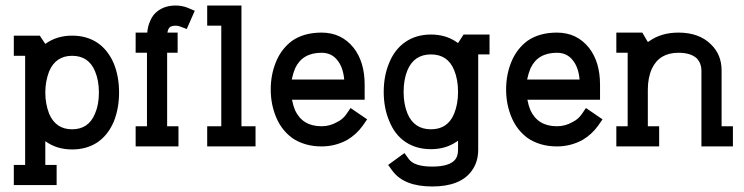

<svg xmlns="http://www.w3.org/2000/svg" viewBox="-20 -530 2693 695"><path d="M185 140V67H144V-19Q185 11 241 11Q294 11 333 -15Q371 -41 392 -90Q411 -138 411 -195.5Q411 -253 392 -300Q371 -349 333 -375Q294 -401 241 -401Q185 -401 144 -371L124 -401H30V-328H71V67H30V140ZM158 -118Q144 -154 144 -195Q144 -236 158 -272Q182 -328 241 -328Q301 -328 324 -272Q338 -239 338 -195Q338 -151 324 -119Q301 -62 241 -62Q182 -62 158 -118Z M626 0V-73H585V-339H623V-412H586Q588 -424 593 -430Q600 -437 616 -437Q625 -437 632 -434L656 -425L685 -491L659 -502Q638 -510 616 -510Q577 -510 551 -490Q533 -477 524 -455Q515 -436 513 -412H471V-339H512V-73H471V0Z M905 0V-73H854V-510H730V-437H781V-73H730V0Z M1144 0Q1193 0 1236 -23Q1270 -43 1293 -75L1309 -98L1249 -139L1234 -117Q1221 -98 1200 -88Q1174 -73 1144 -73Q1075 -73 1048 -131Q1041 -148 1037 -169H1300V-223Q1300 -306 1260 -357Q1216 -412 1144 -412Q1080 -412 1037 -382Q1001 -355 982 -313Q960 -264 960 -206Q960 -149 982 -100Q1001 -58 1037 -31Q1082 0 1144 0ZM1226 -242H1036Q1041 -265 1048 -282Q1074 -339 1144 -339Q1181 -339 1202 -311Q1222 -286 1226 -242Z M1687 89Q1711 57 1711 12V-333H1752V-405H1658L1638 -374Q1635 -376 1631 -379Q1592 -405 1540 -405Q1487 -405 1448 -378.5Q1409 -352 1389 -303Q1369 -256 1369 -197.5Q1369 -139 1389 -92Q1409 -42 1448 -16Q1487 10 1540 10Q1592 10 1631 -16Q1635 -18 1638 -21V12Q1638 33 1629 46Q1609 73 1544.5 73Q1480 73 1460 46L1444 24L1385 67L1401 89Q1443 145 1544.5 145Q1646 145 1687 89ZM1624 -276Q1638 -242 1638 -197.5Q1638 -153 1624 -119Q1601 -62 1540 -62Q1479 -62 1455 -119Q1441 -153 1441 -197.5Q1441 -242 1455 -276Q1479 -333 1540 -333Q1601 -333 1624 -276Z M1996 0Q2045 0 2088 -23Q2122 -43 2145 -75L2161 -98L2101 -139L2086 -117Q2073 -98 2052 -88Q2026 -73 1996 -73Q1927 -73 1900 -131Q1893 -148 1889 -169H2152V-223Q2152 -306 2112 -357Q2068 -412 1996 -412Q1932 -412 1889 -382Q1853 -355 1834 -313Q1812 -264 1812 -206Q1812 -149 1834 -100Q1853 -58 1889 -31Q1934 0 1996 0ZM2078 -242H1888Q1893 -265 1900 -282Q1926 -339 1996 -339Q2033 -339 2054 -311Q2074 -286 2078 -242Z M2633 0V-73H2592V-275Q2592 -332 2554 -369Q2511 -412 2436 -412Q2374 -412 2330 -381Q2328 -379 2325 -378L2305 -412H2211V-339H2252V-73H2211V0H2366V-73H2325V-206Q2325 -249 2340 -282Q2367 -339 2436 -339Q2481 -339 2503 -318Q2519 -300 2519 -275V0Z"/></svg>

Font: Venice Serif Bold
Style: Regular
Weight: 700
Designer: Bruno Pierini
Foundry: Unio | Creative Solutions
Version: Version 1.000;PS 001.000;hotconv 1.0.70;makeotf.lib2.5.58329